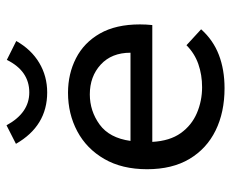

<svg xmlns="http://www.w3.org/2000/svg" viewBox="-80 -620 710 590"><g transform="rotate(-90 275.0 -325.0)"><path d="M299 10Q225 10 169 -17.5Q113 -45 81.5 -98Q50 -151 50 -228Q50 -305 81.5 -359.5Q113 -414 166.5 -442.5Q220 -471 285 -471Q343 -471 391 -446.5Q439 -422 467 -373Q495 -324 495 -250Q495 -241 494.5 -231Q494 -221 493 -212H134Q137 -158 161 -124.5Q185 -91 222.5 -75Q260 -59 302 -59Q340 -59 373 -70.5Q406 -82 431 -107L480 -62Q447 -25 401.5 -7.5Q356 10 299 10ZM137 -279H408Q408 -337 371.5 -370.5Q335 -404 280 -404Q229 -404 187.5 -374Q146 -344 137 -279ZM386 -659 444 -630Q418 -584 377 -559.5Q336 -535 286 -535Q183 -535 128 -631L185 -660Q223 -590 286 -590Q352 -590 386 -659Z"/></g></svg>

Font: Inconsolata SemiExpanded Medium
Style: Regular
Weight: 500
Width: 6
Monospace: yes
Designer: Raph Levien, Cyreal, Brenton Simpson
Foundry: Raph Levien, Cyreal, Google
Version: Version 3.001; ttfautohint (v1.8.2.53-6de2)